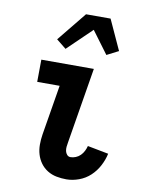

<svg xmlns="http://www.w3.org/2000/svg" viewBox="-86 -825 673 893"><g transform="rotate(10 250.0 -378.0)"><path d="M290 8Q266 8 243 3.5Q220 -1 200.5 -13Q181 -25 167.5 -43.5Q154 -62 147.5 -84Q141 -106 141 -130Q141 -154 145 -179L184 -415H78L79 -520H327L268 -162Q266 -152 265 -141.5Q264 -131 266 -121.5Q268 -112 274.5 -104.5Q281 -97 291 -97Q303 -97 315.5 -102Q328 -107 337.5 -116.5Q347 -126 353 -138Q359 -150 362 -162L461 -143Q455 -114 440 -85.5Q425 -57 402 -35.5Q379 -14 349 -3Q319 8 290 8ZM181 -589 135 -626 247 -764H363L428 -622L420 -618L373 -594L295 -699Z"/></g></svg>

Font: Iosevka Curly Slab Extrabold
Style: Italic
Weight: 800
Italic angle: -9°
Monospace: yes
Designer: Belleve Invis
Foundry: Belleve Invis
Version: Version 22.1.2; ttfautohint (v1.8.4)